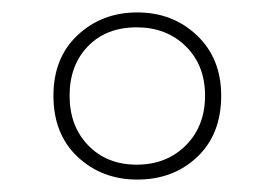

<svg xmlns="http://www.w3.org/2000/svg" viewBox="-20 -744 442 309"><path d="M201 -455Q144 -455 105 -491.5Q66 -528 66 -590Q66 -651 105 -687.5Q144 -724 201 -724Q258 -724 297 -687Q336 -650 336 -590Q336 -528 297.5 -491.5Q259 -455 201 -455ZM200 -479Q248 -479 279 -510Q310 -541 310 -590Q310 -639 279 -669.5Q248 -700 200 -700Q151 -700 121.5 -669.5Q92 -639 92 -590Q92 -541 122 -510Q152 -479 200 -479Z"/></svg>

Font: Noto Sans Thai SemCond Thin
Style: Regular
Weight: 100
Width: 4
Designer: Monotype Design Team
Foundry: Monotype Imaging Inc.
Version: Version 2.002; ttfautohint (v1.8.4.7-5d5b)